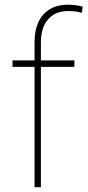

<svg xmlns="http://www.w3.org/2000/svg" viewBox="-20 -780 365 800"><path d="M150.4 0H124V-501.5H32.2V-528.3H124V-603.5Q124 -679.2 160.9 -719.7Q197.8 -760.3 262.2 -760.3Q277.3 -760.3 293.5 -758.5Q309.6 -756.8 324.7 -752L320.8 -726.6Q307.1 -730.5 294.9 -732.2Q282.7 -733.9 262.7 -733.9Q210.9 -733.9 180.7 -699.7Q150.4 -665.5 150.4 -603.5V-528.3H290V-501.5H150.4Z"/></svg>

Font: Vazirmatn RD FD Thin
Style: Regular
Weight: 100
Designer: Saber Rastikerdar
Foundry: Saber Rastikerdar
Version: Version 33.003